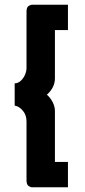

<svg xmlns="http://www.w3.org/2000/svg" viewBox="-20 -760 357 811"><path d="M212 -633V-429Q212 -409 203 -391.5Q194 -374 178 -360Q193 -347 202.5 -328.5Q212 -310 212 -291V-76H267V31H115Q108 31 100 25Q92 19 92 1V-247Q92 -274 76.5 -292.5Q61 -311 42 -314V-408Q56 -408 67.5 -418.5Q79 -429 85.5 -444Q92 -459 92 -473V-710Q92 -729 100.5 -734.5Q109 -740 115 -740H267V-633Z"/></svg>

Font: Raleway Thin
Style: Bold
Weight: 700
Version: Version 4.026